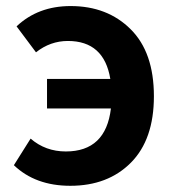

<svg xmlns="http://www.w3.org/2000/svg" viewBox="-20 -594 566 628"><path d="M97.7 -422.9 34.2 -507.8Q104.5 -574.2 210.9 -574.2Q331.1 -574.2 407.2 -498.5Q483.4 -422.9 483.4 -279.3Q483.4 -137.7 408.2 -62Q333 13.7 210 13.7Q95.7 13.7 25.4 -53.7L80.1 -140.6Q128.9 -98.6 195.3 -98.6Q326.2 -98.6 342.8 -239.3H133.8V-335.9H340.8Q320.3 -460 202.1 -460Q144.5 -460 97.7 -422.9Z"/></svg>

Font: Nasu
Style: Bold
Weight: 700
Designer: Ryoko NISHIZUKA (kana &amp; ideographs); Paul D. Hunt (Latin, Greek &amp; Cyrillic); Wenlong ZHANG (bopomofo); Sandoll C
Version: Version 2014.1215